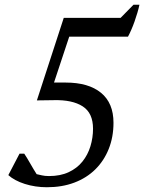

<svg xmlns="http://www.w3.org/2000/svg" viewBox="-20 -775 606 807"><path d="M541 -755H566Q563 -740 557.5 -721.5Q552 -703 545.5 -684.5Q539 -666 531.5 -649Q524 -632 518 -621H271L207 -428H256Q352 -428 404.5 -385Q457 -342 457 -259Q457 -199 437 -149Q417 -99 380.5 -63Q344 -27 292.5 -7.5Q241 12 177 12Q153 12 129.5 8.5Q106 5 84 -2Q62 -9 44.5 -18.5Q27 -28 15 -39L62 -129H82Q87 -122 93.5 -111Q100 -100 107 -88Q114 -76 121 -64Q128 -52 134 -43Q144 -41 156 -38Q168 -35 186 -35Q234 -35 269 -51.5Q304 -68 326.5 -96Q349 -124 360 -160Q371 -196 371 -234Q371 -300 327.5 -328Q284 -356 206 -354L135 -353L248 -700H487Z"/></svg>

Font: PTSerifItalic
Style: Italic
Weight: 400
Italic angle: -12°
Designer: A.Korolkova, O.Umpeleva, V.Yefimov
Foundry: ParaType Ltd
Version: Version 1.000W OFL